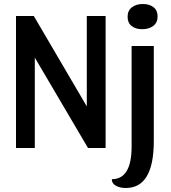

<svg xmlns="http://www.w3.org/2000/svg" viewBox="-20 -740 855 960"><path d="M768 -658Q768 -627 746.5 -610.5Q725 -594 691 -594Q658 -594 638 -610Q618 -626 618 -656Q618 -687 639.5 -703.5Q661 -720 694 -720Q727 -720 747.5 -704Q768 -688 768 -658ZM154 -452V0H60V-660H149L414 -208V-660H508V0H420ZM749 -35Q749 200 609 200Q581 200 560 189Q539 178 539 156Q638 156 638 -7V-510H749Z"/></svg>

Font: Sansita
Style: Regular
Weight: 400
Designer: Pablo Cosgaya
Foundry: Omnibus-Type
Version: Version 1.006;hotconv 1.0.109;makeotfexe 2.5.65596